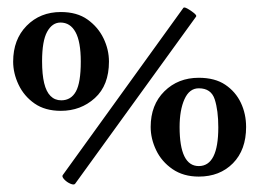

<svg xmlns="http://www.w3.org/2000/svg" viewBox="-20 -457 689 511"><path d="M180 32Q177 36 167.5 32Q158 28 151 20.5Q144 13 147 9L468 -436Q470 -439 479 -434Q488 -429 496 -422.5Q504 -416 502 -413ZM142 -162Q100 -162 72 -181.5Q44 -201 29.5 -231.5Q15 -262 15 -293Q15 -352 51 -388.5Q87 -425 142 -425Q185 -425 213 -405Q241 -385 255.5 -355Q270 -325 270 -293Q270 -230 232.5 -196Q195 -162 142 -162ZM143 -190Q169 -190 182 -213.5Q195 -237 195 -293Q195 -346 181 -371.5Q167 -397 141 -397Q119 -397 105.5 -372.5Q92 -348 92 -294Q92 -259 97.5 -236Q103 -213 114.5 -201.5Q126 -190 143 -190ZM509 13Q468 13 439 -7Q410 -27 395.5 -57.5Q381 -88 381 -119Q381 -178 417.5 -214Q454 -250 509 -250Q552 -250 579.5 -231.5Q607 -213 621 -183.5Q635 -154 635 -119Q635 -58 600 -22.5Q565 13 509 13ZM509 -15Q561 -15 561 -118Q561 -163 551.5 -192.5Q542 -222 509 -222Q484 -222 471 -193Q458 -164 458 -119Q458 -15 509 -15Z"/></svg>

Font: Junicode VF
Style: Regular
Weight: 400
Designer: Peter S. Baker
Version: Version 2.213